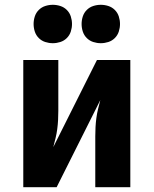

<svg xmlns="http://www.w3.org/2000/svg" viewBox="-20 -780 640 800"><path d="M77 0V-530H223V-318Q223 -299 222 -280Q221 -261 218.5 -242Q216 -223 211.5 -204.5Q207 -186 202 -167L384 -530H523V0H377V-212Q377 -231 378 -250Q379 -269 381.5 -288Q384 -307 388.5 -325.5Q393 -344 398 -363L216 0ZM400 -600Q384 -600 368.5 -605Q353 -610 341.5 -621.5Q330 -633 325 -648.5Q320 -664 320 -680Q320 -696 325 -711.5Q330 -727 341.5 -738.5Q353 -750 368.5 -755Q384 -760 400 -760Q416 -760 431.5 -755Q447 -750 458.5 -738.5Q470 -727 475 -711.5Q480 -696 480 -680Q480 -664 475 -648.5Q470 -633 458.5 -621.5Q447 -610 431.5 -605Q416 -600 400 -600ZM200 -600Q184 -600 168.5 -605Q153 -610 141.5 -621.5Q130 -633 125 -648.5Q120 -664 120 -680Q120 -696 125 -711.5Q130 -727 141.5 -738.5Q153 -750 168.5 -755Q184 -760 200 -760Q216 -760 231.5 -755Q247 -750 258.5 -738.5Q270 -727 275 -711.5Q280 -696 280 -680Q280 -664 275 -648.5Q270 -633 258.5 -621.5Q247 -610 231.5 -605Q216 -600 200 -600Z"/></svg>

Font: Iosevka Curly Heavy Extended
Style: Regular
Weight: 900
Width: 7
Monospace: yes
Designer: Belleve Invis
Foundry: Belleve Invis
Version: Version 11.1.0; ttfautohint (v1.8.3)